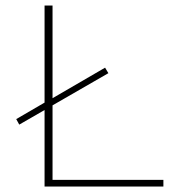

<svg xmlns="http://www.w3.org/2000/svg" viewBox="-20 -678 642 698"><path d="M574 -24V0H142V-278L50 -225L39 -245L142 -305V-658H171V-321L362 -432L374 -412L171 -295V-24Z"/></svg>

Font: Ysabeau Extralight
Style: Regular
Weight: 200
Designer: Christian Thalmann (Catharsis Fonts)
Version: Version 0.003